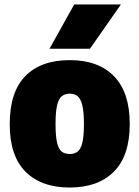

<svg xmlns="http://www.w3.org/2000/svg" viewBox="-20 -828 624 859"><path d="M292 11Q165 11 94.2 -59.8Q23.5 -130.5 23.5 -272Q23.5 -416 93.2 -487.5Q163 -559 292 -559Q420.5 -559 490.5 -486.5Q560.5 -414 560.5 -273.5Q560.5 -131 489.5 -60Q418.5 11 292 11ZM292 -139Q313 -139 327 -149.5Q341 -160 348.2 -188.8Q355.5 -217.5 355.5 -272Q355.5 -328 348 -357.8Q340.5 -387.5 326.5 -398.2Q312.5 -409 292 -409Q271.5 -409 257.2 -398.2Q243 -387.5 235.8 -358.2Q228.5 -329 228.5 -273.5Q228.5 -218 235.5 -189Q242.5 -160 256.5 -149.5Q270.5 -139 292 -139ZM201.5 -610 312 -808H521L382.5 -610Z"/></svg>

Font: Encode Sans SemiCondensed SemiCondensed Black
Style: Regular
Weight: 900
Width: 4
Designer: Multiple Designers
Foundry: Impallari Type
Version: Version 3.000; ttfautohint (v1.8.3) -l 8 -r 50 -G 200 -x 14 